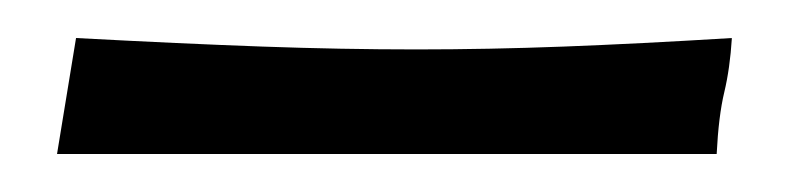

<svg xmlns="http://www.w3.org/2000/svg" viewBox="-20 -761 415 101"><path d="M10 -680 20 -741Q76 -738 118 -736.5Q160 -735 199 -735Q237 -735 276.5 -736.5Q316 -738 365 -741Q364 -725 361 -712.5Q358 -700 357 -680Z"/></svg>

Font: Maname
Style: Regular
Weight: 400
Designer: Pathum Egodawatta
Foundry: mooniak
Version: Version 1.000; ttfautohint (v1.8.4.7-5d5b)